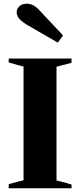

<svg xmlns="http://www.w3.org/2000/svg" viewBox="-20 -1016 433 1036"><path d="M126 -882Q98 -899 84 -915Q70 -931 70 -950Q70 -967 84 -981.5Q98 -996 125 -996Q162 -996 195 -958L320 -825L292 -786ZM27 -22Q73 -36 107 -43V-657Q92 -660 27 -679V-700H366V-677Q348 -672 285 -656V-42Q302 -39 344 -27Q349 -25 366 -20V0H27Z"/></svg>

Font: Trirong ExtraBold
Style: Regular
Weight: 800
Designer: Katatrad Team
Foundry: CadsonDemak
Version: Version 1.001